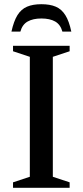

<svg xmlns="http://www.w3.org/2000/svg" viewBox="-20 -894 394 914"><path d="M311.5 -26V0H42V-26L122 -52.5V-623.5L42 -650V-676H311.5V-650L231.5 -623.5V-52.5ZM177 -806Q137 -806 111.5 -791.5Q86 -777 77 -743.5H34.5Q45.5 -793.5 63.2 -822Q81 -850.5 108.8 -862.2Q136.5 -874 177 -874Q218 -874 245.5 -862.2Q273 -850.5 291 -822Q309 -793.5 319.5 -743.5H277Q268 -777 242.8 -791.5Q217.5 -806 177 -806Z"/></svg>

Font: Newsreader 16pt Medium
Style: Regular
Weight: 500
Designer: Hugues Gentile
Foundry: Production Type
Version: Version 1.003